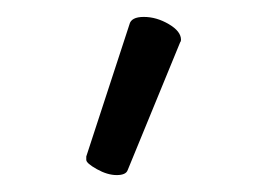

<svg xmlns="http://www.w3.org/2000/svg" viewBox="-20 -779 326 227"><path d="M133 -750Q135 -759 150 -759Q165 -759 179.5 -750.5Q194 -742 194 -732Q194 -730 193 -729L131 -578Q129 -572 118 -572Q107 -572 94.5 -579Q82 -586 82 -590V-594Z"/></svg>

Font: ToneOZ-Pinyin-WenKai-Light
Style: Light
Weight: 300
Designer: Fontworks Inc.
Foundry: ToneOZ
Version: Version 0.240331